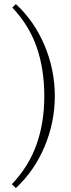

<svg xmlns="http://www.w3.org/2000/svg" viewBox="-20 -759 350 944"><path d="M58.1 165.5 38.1 147Q121.1 59.6 159.4 -47.9Q197.8 -155.3 197.8 -286.6Q197.8 -419.4 160.4 -527.1Q123 -634.8 40.5 -721.7L58.1 -738.8Q148.4 -655.8 199 -535.9Q249.5 -416 249.5 -286.6Q249.5 -157.7 199 -37.8Q148.4 82 58.1 165.5Z"/></svg>

Font: Elstob ExtraLight
Style: Regular
Weight: 200
Designer: Peter S. Baker
Version: Version 1.015